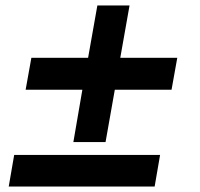

<svg xmlns="http://www.w3.org/2000/svg" viewBox="-20 -684 733 704"><path d="M249 -163 282 -355H74L95 -472H303L337 -664H455L421 -472H630L609 -355H401L367 -163ZM12 0 32 -116H567L547 0Z"/></svg>

Font: Archivo SemiExpanded ExtraBold
Style: Italic
Weight: 800
Width: 6
Italic angle: -10°
Designer: Hector Gatti
Foundry: Omnibus-Type
Version: Version 2.001